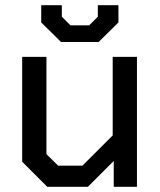

<svg xmlns="http://www.w3.org/2000/svg" viewBox="-20 -716 615 736"><path d="M65 -96V-498H158V-125L203 -81H296L412 -197V-498H505V0H416V-99L317 0H161ZM138 -630V-696H217V-652L250 -619H322L355 -652V-696H434V-630L358 -555H214Z"/></svg>

Font: Chakra Petch Medium
Style: Regular
Weight: 500
Designer: Katatrad Aksorn Co.,Ltd.
Foundry: Cadson Demak Co.,Ltd.
Version: Version 1.000; ttfautohint (v1.6)